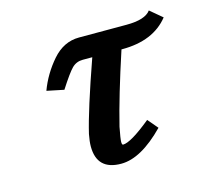

<svg xmlns="http://www.w3.org/2000/svg" viewBox="-76 -544 685 642"><g transform="rotate(-15 266.0 -223.5)"><path d="M241.2 -432.1H405.8Q470.7 -432.1 490.2 -459L532.2 -423.8Q479 -356.9 371.1 -356.9H368.2Q319.3 -208 294.9 -108.9Q287.1 -68.8 287.1 -58.1Q287.1 -48.3 291 -47.9Q317.9 -47.9 390.1 -106.9L419.9 -71.8Q337.9 12.2 269 12.2Q185.1 12.2 185.1 -69.8Q185.1 -86.9 189.9 -111.8Q208 -189 267.1 -356.9H233.9Q211.9 -356.9 196.5 -341.6Q181.2 -326.2 148.9 -275.9L89.8 -288.1Q109.9 -342.3 148.9 -387.2Q188 -432.1 241.2 -432.1Z"/></g></svg>

Font: Linux Libertine
Style: Semibold Italic
Weight: 600
Italic angle: -11.5°
Designer: Philipp H. Poll
Foundry: Philipp H. Poll
Version: Version 5.1.2 ; ttfautohint (v0.9)